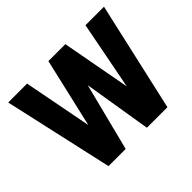

<svg xmlns="http://www.w3.org/2000/svg" viewBox="-127 -724 900 900"><g transform="rotate(-45 323.0 -273.5)"><path d="M132.4 0H246.2L331.8 -337L386.8 0H523L645.8 -543.4H523L457.2 -203.8L393.6 -547.4H281.2L201.6 -203.2L136 -543.4H10.8Z"/></g></svg>

Font: Secuela Light
Style: Regular
Weight: 300
Designer: Fernando Haro
Foundry: deFharo
Version: Version 1.708